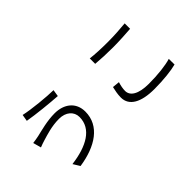

<svg xmlns="http://www.w3.org/2000/svg" viewBox="-27 -1396 2053 2053"><g transform="rotate(-45 1000.0 -369.0)"><path d="M717 -335C717 -157 547 -63 307 -33L354 43C611 5 802 -117 802 -332C802 -473 697 -552 556 -552C443 -552 330 -520 260 -504C231 -498 197 -492 170 -489L195 -397C219 -406 248 -418 278 -426C337 -443 434 -477 548 -477C650 -477 717 -418 717 -335ZM302 -781 289 -705C401 -685 601 -665 711 -658L723 -735C626 -736 411 -756 302 -781Z M1237 -619C1316 -612 1400 -608 1499 -608C1590 -608 1699 -615 1766 -620V-702C1695 -695 1594 -688 1499 -688C1400 -688 1309 -692 1237 -701V-619ZM1196 -309C1187 -268 1176 -222 1176 -170C1176 -46 1293 20 1494 20C1635 20 1761 5 1832 -14L1831 -100C1756 -77 1629 -62 1492 -62C1334 -62 1258 -114 1258 -188C1258 -225 1266 -261 1278 -301L1196 -309Z"/></g></svg>

Font: Noto Sans JP Regular
Style: Regular
Weight: 400
Designer: Ryoko NISHIZUKA (kana & ideographs); Paul D. Hunt (Latin, Greek & Cyrillic); Wenlong ZHANG (bopomofo); Sandoll Communica
Foundry: Adobe Systems Incorporated
Version: Version 1.004;PS 1.004;hotconv 1.0.82;makeotf.lib2.5.63406